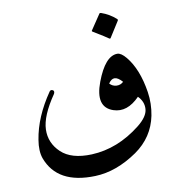

<svg xmlns="http://www.w3.org/2000/svg" viewBox="-84 -675 855 916"><g transform="rotate(-10 343.5 -217.0)"><path d="M508.3 -392.6Q526.9 -392.6 550.3 -364.3Q602.5 -300.8 620.1 -187.5Q628.9 -130.4 617.7 -73.2Q597.2 28.3 509.8 89.4Q407.2 160.2 304.7 163.6Q120.1 169.9 70.8 36.1Q58.1 -0.5 66.9 -53.2Q84 -161.6 159.7 -271.5Q164.1 -277.3 170.7 -276.4Q177.2 -275.4 179.7 -270Q182.1 -264.6 178.2 -256.8Q112.3 -161.1 110.4 -95.7Q108.4 -30.3 157.7 16.4Q207 63 305.7 59.1Q432.1 53.7 543.5 -34.2Q592.8 -73.2 595.2 -109.4Q597.7 -145.5 569.8 -173.3Q507.8 -109.4 443.4 -130.9Q361.3 -158.2 405.3 -275.1Q449.2 -392.1 508.3 -392.6ZM512.7 -255.9Q491.2 -279.8 475.1 -279.8Q459 -279.8 445.8 -259.3Q459 -244.6 478.5 -243.4Q498 -242.2 512.7 -255.9ZM457.5 -595.7Q460 -599.6 465.8 -597.7Q505.4 -584 536.6 -556.2Q541 -552.2 538.1 -547.4L490.2 -471.7Q487.3 -467.3 480.2 -473.1Q473.1 -479 410.2 -517.1Q406.2 -519.5 408.7 -522.9Z"/></g></svg>

Font: Amiri
Style: Regular
Weight: 400
Designer: Khaled Hosny
Version: Version 000.108